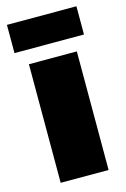

<svg xmlns="http://www.w3.org/2000/svg" viewBox="-107 -730 514 782"><g transform="rotate(-15 150.0 -339.0)"><path d="M297 -559H4V-678H297ZM251 0H49V-500H251Z"/></g></svg>

Font: Work Sans ExtraBold
Style: Regular
Weight: 800
Designer: Wei Huang
Foundry: Wei Huang
Version: Version 1.500